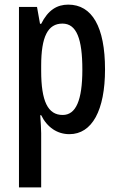

<svg xmlns="http://www.w3.org/2000/svg" viewBox="-20 -570 513 830"><path d="M275 -550C227 -550 188 -527 158 -467H153L140 -540H62V240H158V6C158 -14 156 -40 154 -72H158C184 -19 228 10 280 10C378 10 434 -93 434 -270C434 -454 378 -550 275 -550ZM250 -468C311 -468 336 -402 336 -269C336 -136 308 -73 251 -73C187 -73 158 -132 158 -264V-286C158 -412 187 -468 250 -468Z"/></svg>

Font: Noto Sans Arabic ExtCond Med
Style: Regular
Weight: 500
Width: 2
Designer: Monotype Design Team, Nadine Chahine, Nizar Qandah and Khaled Hosny
Foundry: Monotype Imaging Inc.
Version: Version 2.012